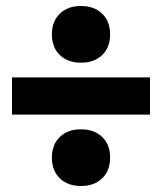

<svg xmlns="http://www.w3.org/2000/svg" viewBox="-20 -610 540 640"><path d="M250 10Q206 10 179.5 -15.5Q153 -41 153 -84.5Q153 -128 179.5 -153.5Q206 -179 250 -179Q294 -179 320.5 -153.5Q347 -128 347 -84.5Q347 -41 320.5 -15.5Q294 10 250 10ZM250 -401Q206 -401 179.5 -426.5Q153 -452 153 -495.5Q153 -539 179.5 -564.5Q206 -590 250 -590Q294 -590 320.5 -564.5Q347 -539 347 -495.5Q347 -452 320.5 -426.5Q294 -401 250 -401ZM20 -228V-352H480V-228Z"/></svg>

Font: M PLUS 1 Code
Style: Regular
Weight: 400
Designer: Coji Morishita
Foundry: UNDERFOREST DESIGN
Version: Version 1.005